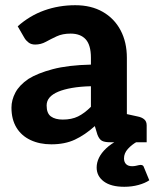

<svg xmlns="http://www.w3.org/2000/svg" viewBox="-20 -546 601 737"><path d="M177 8Q132 8 97 -8.5Q62 -25 43 -56.5Q24 -88 24 -133Q24 -162 39 -190.5Q54 -219 89 -243Q124 -265 182.5 -280.5Q241 -296 329 -298V-324Q329 -373 309 -395Q289 -417 251 -417Q220 -417 197.5 -406.5Q175 -396 156 -385.5Q137 -375 115 -375Q100 -375 90 -382.5Q80 -390 74 -400L48 -445Q94 -486 150 -506Q206 -526 269 -526Q330 -526 374.5 -500.5Q419 -475 443 -429.5Q467 -384 467 -324V0H402Q382 0 371.5 -5.5Q361 -11 354 -29L344 -62Q306 -28 267.5 -10Q229 8 177 8ZM221 -87Q255 -87 279.5 -99Q304 -111 329 -136V-215Q288 -214 256.5 -208.5Q225 -203 203.5 -194Q182 -185 170.5 -172Q159 -159 159 -141Q159 -111 175.5 -99Q192 -87 221 -87ZM445 0 458 -110 508 -99Q524 -96 533.5 -88Q543 -80 543 -65V0ZM519 87Q530 87 532 95L553 146Q537 157 511.5 164Q486 171 457 171Q406 171 378.5 150.5Q351 130 351 97Q351 78 360 59.5Q369 41 387.5 23.5Q406 6 433 -8L506 -2Q486 9 471 25.5Q456 42 456 62Q456 76 464 84Q472 92 487 92Q495 92 501.5 90.5Q508 89 512.5 88Q517 87 519 87Z"/></svg>

Font: Aleo ExtraBold
Style: Regular
Weight: 800
Designer: Alessio Laiso
Foundry: Alessio Laiso
Version: Version 2.001;gftools[0.9.29]